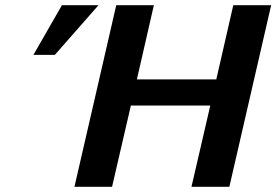

<svg xmlns="http://www.w3.org/2000/svg" viewBox="-20 -715 1058 735"><path d="M108 -505 217 -695H357L190 -505ZM265 0 425 -695H569L504 -411H808L873 -695H1018L858 0H713L785 -311H481L409 0Z"/></svg>

Font: Coval
Style: ExtraBold Italic
Weight: 800
Foundry: Context Ltd
Version: Version 001.000